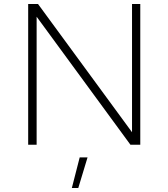

<svg xmlns="http://www.w3.org/2000/svg" viewBox="-20 -719 837 954"><path d="M636 -699H677V0H628L162 -636V0H120V-699H169L636 -62ZM376 63H415L369 215H337Z"/></svg>

Font: Montserrat arm2 ExtraLight
Style: Regular
Weight: 275
Designer: Julieta Ulanovsky
Foundry: Julieta Ulanovsky
Version: Version 6.000